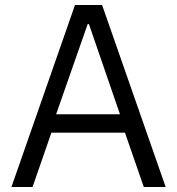

<svg xmlns="http://www.w3.org/2000/svg" viewBox="-20 -753 713 773"><path d="M111 0H26L282 -733H391L647 0H559L483 -219H187ZM333 -656 206 -293H463L338 -656Z"/></svg>

Font: IBM Plex Sans SC
Style: Regular
Weight: 400
Designer: Mike Abbink; Paul van der Laan; Pieter van Rosmalen; Eunyou Noh; Wujin Sim; Chorong Kim; Dohee Lee; Yejin We; Jinhee Kim
Foundry: Sandoll Inc.
Version: Version 1.000